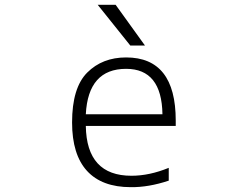

<svg xmlns="http://www.w3.org/2000/svg" viewBox="-20 -774 1040 805"><path d="M339.8 -294.9H661.1Q658.2 -485.4 508.8 -485.4Q349.6 -485.4 339.8 -294.9ZM389.6 -753.9H464.8L587.9 -583H526.4ZM687.5 -16.6Q602.5 11.7 528.3 10.7Q407.2 10.7 344.7 -57.6Q282.2 -126 282.2 -260.7Q282.2 -406.2 345.7 -469.7Q409.2 -533.2 508.8 -533.2Q716.8 -533.2 716.8 -268.6V-246.1H339.8Q342.8 -37.1 531.2 -37.1Q606.4 -37.1 687.5 -70.3Z"/></svg>

Font: GenEi Gothic M Light
Style: Regular
Weight: 300
Designer: o_tamon (Modified); [Source Han Sans]
Ryoko NISHIZUKA  (kana & ideographs); Paul D. Hunt (Latin, Greek & Cyrillic); Wenl
Version: Version 1.1a;Original Version 1.004